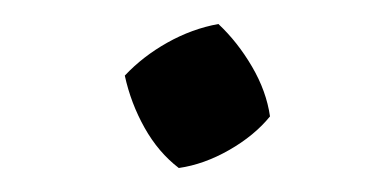

<svg xmlns="http://www.w3.org/2000/svg" viewBox="-20 -357 313 160"><path d="M129 -217Q112 -230 100.5 -250.5Q89 -271 84 -294Q99 -310 119.5 -321.5Q140 -333 162 -337Q178 -322 190 -301.5Q202 -281 205 -260Q192 -244 171 -232Q150 -220 129 -217Z"/></svg>

Font: Piazzolla Thin Medium
Style: Regular
Weight: 500
Version: Version 2.005